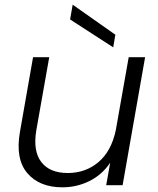

<svg xmlns="http://www.w3.org/2000/svg" viewBox="-20 -790 673 819"><path d="M599 -546 503 0H433L450 -96Q416 -45 362 -18Q308 9 246 9Q148 9 96.5 -51.5Q45 -112 65 -227L121 -546H190L135 -235Q120 -146 156 -99Q192 -52 269 -52Q345 -52 400 -98.5Q455 -145 474 -235L529 -546ZM279 -707 290 -770 472 -642 463 -588Z"/></svg>

Font: Poppins Light
Style: Italic
Weight: 300
Italic angle: -10°
Designer: Ninad Kale (Devanagari), Jonny Pinhorn (Latin)
Foundry: Indian Type Foundry
Version: Version 3.200;PS 1.000;hotconv 16.6.54;makeotf.lib2.5.65590